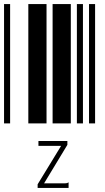

<svg xmlns="http://www.w3.org/2000/svg" viewBox="-20 -610 520 949"><path d="M0 0V-590H30V0ZM120 0V-590H210V0ZM240 0V-590H330V0ZM360 0V-590H390V0ZM420 0V-590H450V0ZM166 301 282 111H170V87H313V106L198 296H303Q309 296 312 295Q314 294 317 292H319V319H166Z"/></svg>

Font: Libre Barcode 39 Extended Text
Style: Regular
Weight: 400
Version: Version 1.005; ttfautohint (v1.8.3)